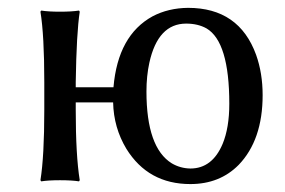

<svg xmlns="http://www.w3.org/2000/svg" viewBox="-20 -459 726 489"><path d="M454.1 -398.9Q382.3 -398.9 360.4 -299.3Q353 -265.6 353 -226.1Q353 -83 417.5 -43Q439 -30.3 464.8 -29.8Q520.5 -29.8 546.9 -92.3Q564 -133.3 564 -194.8Q564 -352.5 505.9 -386.7Q483.9 -398.9 454.1 -398.9ZM92.8 -250Q92.8 -369.1 83 -429.2L85 -432.1Q103 -429.2 132.8 -429.2Q162.6 -429.2 181.2 -432.1L183.1 -429.2Q174.8 -375 172.9 -250V-236.8H269Q280.3 -369.1 368.7 -417.5Q408.7 -438.5 459 -439Q588.9 -439 632.3 -319.3Q648.9 -272.5 648.9 -216.8Q648.9 -102.5 587.9 -39.1Q539.6 9.8 464.8 9.8Q357.4 9.8 301.8 -80.1Q269.5 -133.8 268.1 -198.2H172.9V-179.2Q172.9 -63 183.1 0L181.2 2.9Q163.1 0 132.8 0Q103 0 85 2.9L83 0Q92.8 -61 92.8 -179.2Z"/></svg>

Font: Linux Biolinum O
Style: Regular
Weight: 400
Designer: Philipp H. Poll
Foundry: Philipp H. Poll
Version: Version 1.0.4